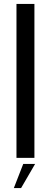

<svg xmlns="http://www.w3.org/2000/svg" viewBox="-20 -805 264 979"><path d="M64 0H155.5V-785H64ZM50.5 154H87.5L159 31H98.5Z"/></svg>

Font: Anybody
Style: Regular
Weight: 400
Designer: Tyler Finck
Foundry: Etcetera Type Company
Version: Version 1.110